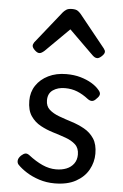

<svg xmlns="http://www.w3.org/2000/svg" viewBox="-58 -880 600 940"><g transform="rotate(5 242.0 -410.0)"><path d="M246 19Q206 19 170.5 7.5Q135 -4 107.5 -21.5Q80 -39 63 -57Q56 -65 57 -77Q58 -89 71 -102Q82 -112 91 -114Q100 -116 111 -108Q147 -80 180.5 -65Q214 -50 247 -50Q276 -50 298.5 -59Q321 -68 334.5 -86.5Q348 -105 348 -131Q348 -163 329 -180.5Q310 -198 280.5 -208.5Q251 -219 218 -229Q185 -239 155.5 -255Q126 -271 107 -299Q88 -327 88 -374Q88 -416 109.5 -448.5Q131 -481 169.5 -500Q208 -519 258 -519Q297 -519 328 -510Q359 -501 382.5 -487Q406 -473 420 -456Q431 -444 429.5 -434Q428 -424 416 -413Q405 -400 394.5 -399Q384 -398 372 -407Q345 -428 317.5 -439Q290 -450 257 -450Q222 -450 198 -433.5Q174 -417 174 -383Q174 -354 192.5 -337.5Q211 -321 240.5 -310Q270 -299 303.5 -288.5Q337 -278 366.5 -261.5Q396 -245 414.5 -217Q433 -189 433 -143Q433 -101 412.5 -64Q392 -27 350.5 -4Q309 19 246 19ZM116 -610Q106 -610 93.5 -622Q81 -634 81 -644Q81 -647 82 -650Q83 -653 87 -660L214 -819Q220 -826 229.5 -832.5Q239 -839 258 -839Q277 -839 286 -832.5Q295 -826 301 -819L429 -660Q434 -653 435 -650Q436 -647 436 -644Q436 -634 423 -622Q410 -610 401 -610Q394 -610 388 -613.5Q382 -617 376 -623L258 -739L141 -623Q134 -617 128 -613.5Q122 -610 116 -610Z"/></g></svg>

Font: Playwrite GB J
Style: Regular
Weight: 400
Designer: Veronika Burian, José Scaglione
Foundry: TypeTogether
Version: Version 1.002